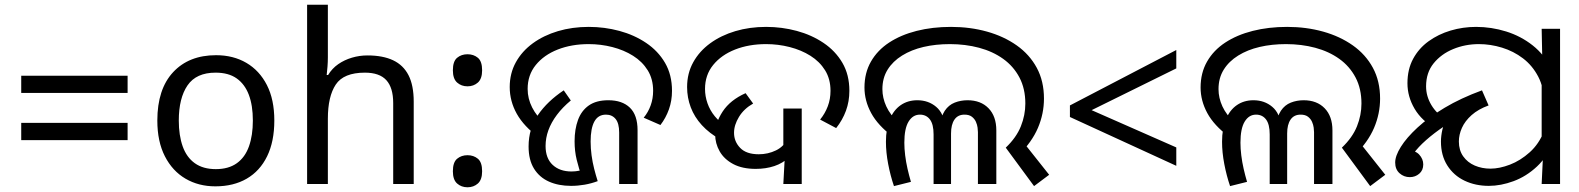

<svg xmlns="http://www.w3.org/2000/svg" viewBox="-20 -780 6696 814"><path d="M70 -459H521V-386H70ZM70 -259H521V-186H70Z M1143 -269Q1143 -180 1112.5 -117.5Q1082 -55 1026 -22.5Q970 10 893 10Q822 10 766.5 -22.5Q711 -55 679 -117.5Q647 -180 647 -269Q647 -402 714 -474Q781 -546 896 -546Q969 -546 1024.5 -513.5Q1080 -481 1111.5 -419.5Q1143 -358 1143 -269ZM738 -269Q738 -206 754.5 -159.5Q771 -113 806 -88Q841 -63 895 -63Q949 -63 984 -88Q1019 -113 1035.5 -159.5Q1052 -206 1052 -269Q1052 -333 1035 -378Q1018 -423 983.5 -447.5Q949 -472 894 -472Q812 -472 775 -418Q738 -364 738 -269Z M1370 -537Q1370 -518 1368.5 -498Q1367 -478 1365 -462H1371Q1388 -490 1414 -508Q1440 -526 1472 -535.5Q1504 -545 1538 -545Q1603 -545 1646.5 -524.5Q1690 -504 1712 -461Q1734 -418 1734 -349V0H1647V-343Q1647 -408 1618 -440Q1589 -472 1527 -472Q1437 -472 1403.5 -421.5Q1370 -371 1370 -277V0H1282V-760H1370Z M1962 -414Q1936 -414 1918 -430Q1900 -446 1900 -482Q1900 -520 1918 -535Q1936 -550 1962 -550Q1988 -550 2006 -535Q2024 -520 2024 -482Q2024 -446 2006 -430Q1988 -414 1962 -414ZM1962 14Q1936 14 1918 -2Q1900 -18 1900 -54Q1900 -92 1918 -107Q1936 -122 1962 -122Q1988 -122 2006 -107Q2024 -92 2024 -54Q2024 -18 2006 -2Q1988 14 1962 14Z M2401 8Q2348 8 2307.5 -10Q2267 -28 2244 -65Q2221 -102 2221 -159Q2221 -235 2261 -293Q2301 -351 2370 -397L2400 -354Q2365 -325 2341 -293Q2317 -261 2305 -228Q2293 -195 2293 -161Q2293 -109 2323 -81Q2353 -53 2403 -53Q2420 -53 2437 -56.5Q2454 -60 2470 -69L2448 -25Q2434 -66 2425 -102.5Q2416 -139 2416 -181Q2416 -232 2430.5 -271.5Q2445 -311 2476.5 -333Q2508 -355 2559 -355Q2618 -355 2650.5 -323.5Q2683 -292 2683 -228V0H2605V-218Q2605 -257 2590 -275.5Q2575 -294 2549 -294Q2516 -294 2500 -265Q2484 -236 2484 -180Q2484 -151 2488 -121.5Q2492 -92 2499 -64.5Q2506 -37 2514 -12Q2487 -2 2458.5 3Q2430 8 2401 8ZM2265 -197Q2201 -244 2171 -297.5Q2141 -351 2141 -411Q2141 -469 2167 -516Q2193 -563 2239 -596.5Q2285 -630 2345.5 -648Q2406 -666 2476 -666Q2543 -666 2606 -649Q2669 -632 2719.5 -598Q2770 -564 2799.5 -513.5Q2829 -463 2829 -395Q2829 -353 2816 -316.5Q2803 -280 2780 -250L2709 -281Q2728 -304 2738.5 -333Q2749 -362 2749 -395Q2749 -445 2726 -482Q2703 -519 2664 -543.5Q2625 -568 2576 -580.5Q2527 -593 2476 -593Q2403 -593 2344.5 -570Q2286 -547 2251.5 -504.5Q2217 -462 2217 -403Q2217 -362 2236 -324.5Q2255 -287 2292 -254L2265 -197Z M3184 -64Q3127 -64 3088.5 -84.5Q3050 -105 3031 -138.5Q3012 -172 3012 -210Q3012 -259 3044 -307.5Q3076 -356 3141 -385L3173 -341Q3134 -319 3113 -284.5Q3092 -250 3092 -217Q3092 -180 3118 -153Q3144 -126 3197 -126Q3236 -126 3270 -142.5Q3304 -159 3321 -195L3365 -177Q3352 -139 3325.5 -113.5Q3299 -88 3263 -76Q3227 -64 3184 -64ZM3308 -130 3301 -143V-320H3379V0H3301ZM3035 -188Q2987 -215 2955.5 -249.5Q2924 -284 2908.5 -325Q2893 -366 2893 -411Q2893 -469 2919 -516Q2945 -563 2991 -596.5Q3037 -630 3097.5 -648Q3158 -666 3228 -666Q3295 -666 3358 -649Q3421 -632 3471.5 -598Q3522 -564 3551.5 -513.5Q3581 -463 3581 -395Q3581 -350 3566.5 -310.5Q3552 -271 3525 -237L3457 -273Q3478 -299 3489.5 -329.5Q3501 -360 3501 -395Q3501 -445 3478 -482Q3455 -519 3416 -543.5Q3377 -568 3328 -580.5Q3279 -593 3228 -593Q3155 -593 3096.5 -570Q3038 -547 3003.5 -504.5Q2969 -462 2969 -403Q2969 -372 2979.5 -342Q2990 -312 3010.5 -287Q3031 -262 3061 -244L3035 -188Z M4244 -154Q4289 -197 4308 -244.5Q4327 -292 4327 -341Q4327 -404 4302 -451.5Q4277 -499 4233 -530.5Q4189 -562 4131 -577.5Q4073 -593 4007 -593Q3947 -593 3895.5 -581Q3844 -569 3804.5 -544.5Q3765 -520 3743 -484.5Q3721 -449 3721 -402Q3721 -365 3737.5 -329Q3754 -293 3791 -258L3765 -201Q3702 -248 3673.5 -300.5Q3645 -353 3645 -409Q3645 -471 3672.5 -519Q3700 -567 3749.5 -599.5Q3799 -632 3866 -649Q3933 -666 4012 -666Q4093 -666 4164.5 -646Q4236 -626 4290.5 -587.5Q4345 -549 4375.5 -492.5Q4406 -436 4406 -362Q4406 -298 4380.5 -238Q4355 -178 4299 -123L4313 -184L4428 -39L4364 9ZM3770 9Q3755 -35 3745.5 -84.5Q3736 -134 3736 -179Q3736 -235 3752.5 -274.5Q3769 -314 3799 -334.5Q3829 -355 3869 -355Q3916 -355 3949 -327Q3982 -299 3987 -243H3965Q3969 -286 3985.5 -310.5Q4002 -335 4027.5 -345Q4053 -355 4082 -355Q4138 -355 4171 -321Q4204 -287 4204 -227V0H4126V-220Q4126 -227 4124.5 -239Q4123 -251 4117.5 -263.5Q4112 -276 4100.5 -285Q4089 -294 4069 -294Q4041 -294 4026.5 -273Q4012 -252 4012 -214V0H3938V-210Q3938 -253 3922.5 -273.5Q3907 -294 3880 -294Q3850 -294 3832 -264.5Q3814 -235 3814 -175Q3814 -150 3817.5 -121.5Q3821 -93 3827.5 -64.5Q3834 -36 3842 -9L3770 9Z M4516 -284V-333L4967 -568V-490L4608 -313L4967 -155V-77Z M5669 -154Q5714 -197 5733 -244.5Q5752 -292 5752 -341Q5752 -404 5727 -451.5Q5702 -499 5658 -530.5Q5614 -562 5556 -577.5Q5498 -593 5432 -593Q5372 -593 5320.5 -581Q5269 -569 5229.5 -544.5Q5190 -520 5168 -484.5Q5146 -449 5146 -402Q5146 -365 5162.5 -329Q5179 -293 5216 -258L5190 -201Q5127 -248 5098.5 -300.5Q5070 -353 5070 -409Q5070 -471 5097.5 -519Q5125 -567 5174.5 -599.5Q5224 -632 5291 -649Q5358 -666 5437 -666Q5518 -666 5589.5 -646Q5661 -626 5715.5 -587.5Q5770 -549 5800.5 -492.5Q5831 -436 5831 -362Q5831 -298 5805.5 -238Q5780 -178 5724 -123L5738 -184L5853 -39L5789 9ZM5195 9Q5180 -35 5170.5 -84.5Q5161 -134 5161 -179Q5161 -235 5177.5 -274.5Q5194 -314 5224 -334.5Q5254 -355 5294 -355Q5341 -355 5374 -327Q5407 -299 5412 -243H5390Q5394 -286 5410.5 -310.5Q5427 -335 5452.5 -345Q5478 -355 5507 -355Q5563 -355 5596 -321Q5629 -287 5629 -227V0H5551V-220Q5551 -227 5549.5 -239Q5548 -251 5542.5 -263.5Q5537 -276 5525.5 -285Q5514 -294 5494 -294Q5466 -294 5451.5 -273Q5437 -252 5437 -214V0H5363V-210Q5363 -253 5347.5 -273.5Q5332 -294 5305 -294Q5275 -294 5257 -264.5Q5239 -235 5239 -175Q5239 -150 5242.5 -121.5Q5246 -93 5252.5 -64.5Q5259 -36 5267 -9L5195 9Z M6292 8Q6235 8 6189 -14Q6143 -36 6116 -78.5Q6089 -121 6089 -180Q6089 -203 6095 -230Q6101 -257 6118.5 -285.5Q6136 -314 6170 -340Q6204 -366 6259 -386L6280 -336Q6237 -321 6191 -297Q6145 -273 6102.5 -244.5Q6060 -216 6026 -186Q5992 -156 5972 -128Q5952 -100 5952 -78L5938 -144Q5979 -144 5996.5 -125Q6014 -106 6014 -83Q6014 -58 5997 -43.5Q5980 -29 5957 -29Q5932 -29 5913.5 -45.5Q5895 -62 5895 -91Q5895 -119 5919 -157.5Q5943 -196 5989.5 -239Q6036 -282 6104.5 -323Q6173 -364 6263 -397L6291 -333Q6247 -317 6219 -292Q6191 -267 6178 -238Q6165 -209 6165 -180Q6165 -143 6183.5 -117Q6202 -91 6232.5 -78Q6263 -65 6299 -65Q6337 -65 6381.5 -82Q6426 -99 6465.5 -134.5Q6505 -170 6526 -224L6565 -180Q6541 -116 6496 -74Q6451 -32 6397 -12Q6343 8 6292 8ZM6068 -234Q6008 -267 5977.5 -318.5Q5947 -370 5947 -427Q5947 -486 5971 -530.5Q5995 -575 6036.5 -605Q6078 -635 6130 -650.5Q6182 -666 6238 -666Q6303 -666 6365.5 -646.5Q6428 -627 6478 -587.5Q6528 -548 6557.5 -488Q6587 -428 6587 -347L6526 -345Q6526 -408 6501.5 -455Q6477 -502 6437 -532.5Q6397 -563 6348 -578Q6299 -593 6250 -593Q6192 -593 6141 -572Q6090 -551 6058 -511.5Q6026 -472 6026 -414Q6026 -372 6048.5 -334.5Q6071 -297 6111 -273L6068 -234ZM6521 -106 6516 -144V-471L6519 -511L6516 -658H6594V0H6516Z"/></svg>

Font: hexloriya05
Style: Book
Weight: 400
Designer: Jelle Bosma - Monotype Design Team
Foundry: Monotype Imaging Inc.
Version: Version 2.003